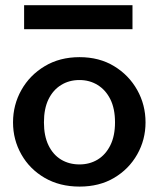

<svg xmlns="http://www.w3.org/2000/svg" viewBox="-20 -699 590 731"><path d="M283 11.4Q207.5 11.4 150.2 -21.8Q93 -55 61.3 -111.1Q29.6 -167.1 29.6 -233Q29.6 -299.9 61.5 -356.4Q93.3 -412.9 150.4 -447.1Q207.5 -481.4 282.8 -481.4Q358.1 -481.4 414.4 -447.1Q470.7 -412.9 502.4 -356.4Q534.1 -299.9 534.1 -233Q534.1 -167.1 502.4 -111.1Q470.6 -55 414.4 -21.8Q358.3 11.4 283 11.4ZM282.7 -73Q321.2 -73 351.7 -91.4Q382.1 -109.8 400 -145.6Q417.9 -181.5 417.9 -233Q417.9 -285.5 400.1 -321.1Q382.3 -356.6 351.7 -375.4Q321.2 -394.3 282.5 -394.3Q243.2 -394.3 212.7 -375.4Q182.1 -356.6 164.7 -321.1Q147.3 -285.5 147.3 -233Q147.3 -181.5 164.7 -145.6Q182.1 -109.8 212.6 -91.4Q243.1 -73 282.7 -73ZM71.8 -587.8V-679.1H484.4V-587.8Z"/></svg>

Font: Panamera Thin
Style: Regular
Weight: 100
Designer: Bastien Sozeau
Foundry: NBR — Bastien Sozeau
Version: Version 3.003;gftools[0.9.33]